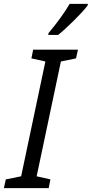

<svg xmlns="http://www.w3.org/2000/svg" viewBox="-71 -970 473 990"><path d="M179 -799 178 -790H229C268 -821 353 -903 381 -942L382 -950H288C263 -906 224 -853 179 -799ZM-51 0H180L189 -45L118 -61L243 -653L321 -669L331 -714H100L91 -669L163 -653L38 -61L-41 -45Z"/></svg>

Font: Noto Sans ExtraCondensed
Style: Italic
Weight: 400
Width: 2
Italic angle: -12°
Designer: Monotype Design Team
Foundry: Monotype Imaging Inc.
Version: Version 2.013